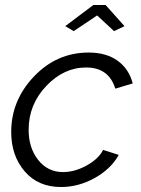

<svg xmlns="http://www.w3.org/2000/svg" viewBox="-20 -741 566 771"><path d="M242 -636 355 -721H404L480 -636L438 -616L370 -679L276 -616ZM25 -211Q25 -338 116.5 -434Q208 -530 336 -530Q407 -530 452.5 -497Q498 -464 513 -406L443 -385Q417 -470 326 -470Q236 -470 165.5 -395.5Q95 -321 95 -220Q95 -147 133.5 -98.5Q172 -50 233 -50Q280 -50 328 -76.5Q376 -103 394 -139L457 -119Q425 -62 360 -26Q295 10 225 10Q133 10 79 -53Q25 -116 25 -211Z"/></svg>

Font: Raleway-v4020
Style: Italic
Weight: 400
Italic angle: -12°
Designer: Matt McInerney, Pablo Impallari, Rodrigo Fuenzalida
Foundry: Matt McInerney, Pablo Impallari, Rodrigo Fuenzalida
Version: Version 4.020;PS 004.020;hotconv 1.0.88;makeotf.lib2.5.64775